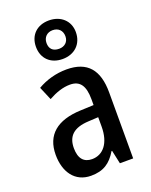

<svg xmlns="http://www.w3.org/2000/svg" viewBox="-153 -994 780 992"><g transform="rotate(-20 237.0 -497.5)"><path d="M241 -700C307 -700 352 -743 352 -808C352 -871 305 -912 241 -912C175 -912 132 -870 132 -806C132 -742 175 -700 241 -700ZM242 -756C207 -756 190 -775 190 -806C190 -837 211 -858 242 -858C274 -858 294 -837 294 -806C294 -775 272 -756 242 -756ZM240 -643C182 -643 126 -627 80 -600L111 -527C153 -550 192 -563 230 -563C284 -563 309 -529 309 -454V-422L237 -419C106 -414 37 -356 37 -247C37 -153 84 -83 173 -83C241 -83 281 -110 315 -167H318L334 -93H407V-456C407 -579 355 -643 240 -643ZM256 -352 310 -355V-303C310 -213 268 -162 207 -162C164 -162 137 -188 137 -247C137 -312 172 -348 256 -352Z"/></g></svg>

Font: Noto Sans Kannada UI Condensed Medium
Style: Regular
Weight: 500
Width: 3
Designer: Jelle Bosma - Monotype Design Team
Foundry: Monotype Imaging Inc.
Version: Version 2.005